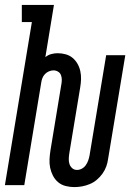

<svg xmlns="http://www.w3.org/2000/svg" viewBox="-28 -755 548 783"><path d="M275 8Q257 8 239.5 3.5Q222 -1 209 -12Q196 -23 188 -38.5Q180 -54 176.5 -71Q173 -88 174 -106.5Q175 -125 178 -143L222 -410Q224 -420 224 -430Q224 -440 220.5 -449Q217 -458 208.5 -463Q200 -468 190 -468Q190 -468 190 -468Q190 -468 190 -468Q181 -468 171.5 -464Q162 -460 155 -452.5Q148 -445 144.5 -435.5Q141 -426 140 -417L71 0H-8L102 -665H61V-735H192L157 -522Q168 -531 181 -534.5Q194 -538 207 -538Q224 -538 240 -533.5Q256 -529 268 -519Q280 -509 288 -495Q296 -481 299.5 -465Q303 -449 302.5 -432Q302 -415 299 -398L255 -132Q253 -120 252.5 -108.5Q252 -97 255 -87Q258 -77 266 -69.5Q274 -62 286 -62Q296 -62 305.5 -67Q315 -72 321.5 -81Q328 -90 331.5 -100Q335 -110 337 -120L405 -530H483L413 -108Q411 -92 405.5 -76.5Q400 -61 390 -47Q380 -33 367 -22Q354 -11 338.5 -4.5Q323 2 307 5Q291 8 275 8Z"/></svg>

Font: Iosevka Slab
Style: Italic
Weight: 400
Italic angle: -9°
Monospace: yes
Designer: Belleve Invis
Foundry: Belleve Invis
Version: Version 11.1.0; ttfautohint (v1.8.3)